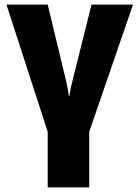

<svg xmlns="http://www.w3.org/2000/svg" viewBox="-20 -573 603 833"><path d="M187 240V-1L8 -553H187L266 -225Q275 -189 279 -155H281Q283 -171 286.5 -188.5Q290 -206 295 -225L377 -553H557L367 -1V240Z"/></svg>

Font: Noto Sans Mono SemiCondensed Black
Style: Regular
Weight: 900
Width: 4
Designer: Monotype Design Team
Foundry: Monotype Imaging Inc.
Version: Version 2.014; ttfautohint (v1.8.4.7-5d5b)